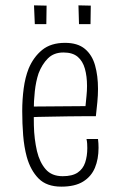

<svg xmlns="http://www.w3.org/2000/svg" viewBox="-20 -686 444 717"><path d="M209 11Q154 11 124 -19.5Q94 -50 80 -100Q70 -137 66.5 -180.5Q63 -224 63 -271Q63 -315 68.5 -356Q74 -397 87 -430Q105 -473 137.5 -499.5Q170 -526 223 -526Q270 -526 297 -503.5Q324 -481 335 -442Q346 -403 346 -354Q346 -330 343.5 -304.5Q341 -279 338 -252L299 -287Q301 -308 303 -327.5Q305 -347 305 -365Q305 -401 297 -429.5Q289 -458 270 -474Q251 -490 217 -490Q181 -490 159 -468Q137 -446 124 -412Q114 -382 110 -345Q106 -308 106 -270Q106 -244 106.5 -218Q107 -192 110 -168Q113 -144 118 -122Q128 -80 150.5 -54Q173 -28 214 -28Q250 -28 270 -41.5Q290 -55 298 -79Q306 -103 306 -133Q306 -141 305.5 -149.5Q305 -158 303 -167H346Q347 -159 347.5 -150.5Q348 -142 348 -134Q348 -92 334.5 -59.5Q321 -27 290.5 -8Q260 11 209 11ZM82 -247V-288L339 -290L338 -252Q317 -252 290.5 -252Q264 -252 235 -251.5Q206 -251 177.5 -250.5Q149 -250 124.5 -249.5Q100 -249 82 -247ZM318 -596H275L273 -666L319 -665ZM153 -596H110L107 -666L154 -665Z"/></svg>

Font: Truculenta ExtraLight
Style: Regular
Weight: 250
Version: Version 1.002